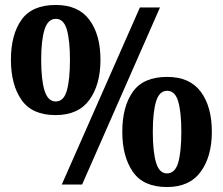

<svg xmlns="http://www.w3.org/2000/svg" viewBox="-20 -744 897 774"><path d="M204 -280Q109 -280 66.5 -341.5Q24 -403 24 -503Q24 -604 66.5 -664Q109 -724 205 -724Q296 -724 340.5 -664Q385 -604 385 -503Q385 -403 340.5 -341.5Q296 -280 204 -280ZM229 0 544 -714H625L311 0ZM205 -335Q237 -335 249.5 -379Q262 -423 262 -503Q262 -581 249.5 -624.5Q237 -668 205 -668Q173 -668 159.5 -624.5Q146 -581 146 -503Q146 -423 159.5 -379Q173 -335 205 -335ZM653 10Q558 10 515.5 -51.5Q473 -113 473 -213Q473 -314 515.5 -374Q558 -434 654 -434Q745 -434 789.5 -374Q834 -314 834 -213Q834 -113 789 -51.5Q744 10 653 10ZM653 -45Q686 -45 698.5 -89Q711 -133 711 -213Q711 -291 698.5 -334.5Q686 -378 654 -378Q622 -378 609 -334.5Q596 -291 596 -213Q596 -133 609 -89Q622 -45 653 -45Z"/></svg>

Font: Noto Serif Lao SemiCondensed Black
Style: Regular
Weight: 900
Width: 4
Designer: Monotype Design Team
Foundry: Monotype Imaging Inc.
Version: Version 2.003; ttfautohint (v1.8.4.7-5d5b)